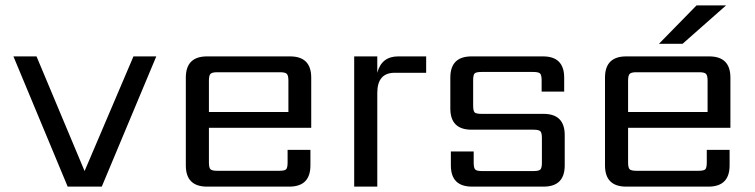

<svg xmlns="http://www.w3.org/2000/svg" viewBox="-20 -695 2810 715"><path d="M30 -485H116L295 -58L477 -485H562L359 0H232Z M758 -278H1054V-395Q1054 -414 1048 -420Q1042 -426 1023 -426H789Q770 -426 764 -420Q758 -414 758 -395ZM751 -485H1060Q1139 -485 1139 -406V-219H758V-90Q758 -70 764 -64.5Q770 -59 789 -59H1020Q1040 -59 1045.5 -64.5Q1051 -70 1051 -90V-137H1136V-79Q1136 0 1057 0H751Q672 0 672 -79V-406Q672 -485 751 -485Z M1463 -485H1567V-424H1450Q1385 -424 1385 -349V0H1299V-485H1385V-424Q1401 -485 1463 -485Z M1998 -89V-181Q1998 -200 1992.5 -206Q1987 -212 1967 -212H1736Q1657 -212 1657 -291V-406Q1657 -485 1736 -485H2002Q2081 -485 2081 -406V-354H1997V-396Q1997 -416 1991 -421.5Q1985 -427 1966 -427H1773Q1753 -427 1747.5 -421.5Q1742 -416 1742 -396V-302Q1742 -282 1747.5 -276.5Q1753 -271 1773 -271H2004Q2083 -271 2083 -192V-79Q2083 0 2004 0H1738Q1659 0 1659 -79V-131H1744V-89Q1744 -70 1749.5 -64Q1755 -58 1775 -58H1967Q1987 -58 1992.5 -64Q1998 -70 1998 -89Z M2684 -675 2522 -532H2434L2574 -675ZM2319 -278H2615V-395Q2615 -414 2609 -420Q2603 -426 2584 -426H2350Q2331 -426 2325 -420Q2319 -414 2319 -395ZM2312 -485H2621Q2700 -485 2700 -406V-219H2319V-90Q2319 -70 2325 -64.5Q2331 -59 2350 -59H2581Q2601 -59 2606.5 -64.5Q2612 -70 2612 -90V-137H2697V-79Q2697 0 2618 0H2312Q2233 0 2233 -79V-406Q2233 -485 2312 -485Z"/></svg>

Font: Sarpanch
Style: Regular
Weight: 400
Designer: Manushi Parikh (Devanagari and Latin), Jyotish Sonowal (Devanagari)
Foundry: Indian Type Foundry
Version: Version 2.004;PS 1.0;hotconv 1.0.78;makeotf.lib2.5.61930; tt